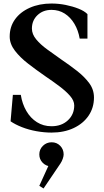

<svg xmlns="http://www.w3.org/2000/svg" viewBox="-20 -736 588 1089"><path d="M272 16Q230 16 186 8Q142 0 104 -15Q66 -30 40 -48L53 -198H98Q106 -147 129.5 -106.5Q153 -66 189.5 -43Q226 -20 272 -20Q329 -20 365 -53.5Q401 -87 401 -138Q401 -165 377.5 -192Q354 -219 316 -247.5Q278 -276 235 -305Q186 -339 140 -374.5Q94 -410 64.5 -448.5Q35 -487 35 -529Q35 -584 65 -626Q95 -668 149 -692Q203 -716 272 -716Q313 -716 352.5 -708Q392 -700 425 -687Q458 -674 476 -656V-517H432Q424 -564 402 -601Q380 -638 347 -659Q314 -680 272 -680Q224 -680 192.5 -650Q161 -620 161 -574Q161 -542 185.5 -512.5Q210 -483 248 -455.5Q286 -428 327 -399Q373 -368 416 -334.5Q459 -301 486 -264.5Q513 -228 513 -183Q513 -125 482.5 -80Q452 -35 397.5 -9.5Q343 16 272 16ZM227 333 203 318 268 175V208Q240 206 221.5 186.5Q203 167 203 140Q203 111 223.5 91Q244 71 273 71Q302 71 321.5 91Q341 111 341 140Q341 150 336 164.5Q331 179 323 191Z"/></svg>

Font: Wittgenstein SemiBold
Style: Regular
Weight: 600
Designer: Jörg Drees
Foundry: Jörg Drees
Version: Version 1.500